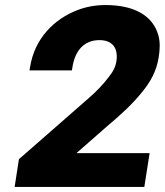

<svg xmlns="http://www.w3.org/2000/svg" viewBox="-20 -741 653 761"><path d="M97 -462H265L267 -474C277 -540 313 -582 374 -582C426 -582 450 -550 441 -496C437 -473 427 -456 412 -437C389 -406 361 -377 327 -348L55 -110L38 0H552L573 -134H283L405 -241C455 -283 504 -327 544 -377C575 -415 600 -457 609 -514C614 -545 615 -574 608 -600C586 -680 511 -721 398 -721C358 -721 321 -714 287 -701C196 -666 117 -590 99 -474Z"/></svg>

Font: Asimov Pro
Style: UltObl
Weight: 900
Designer: Google
Version: Version 2.000980; 2014